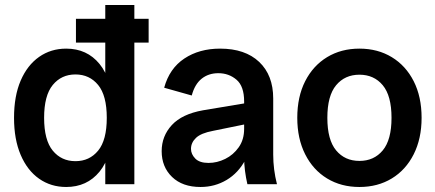

<svg xmlns="http://www.w3.org/2000/svg" viewBox="-20 -735 1737 766"><path d="M244 11Q183 11 136 -22Q89 -55 62.5 -117Q36 -179 36 -265Q36 -352 62.5 -413.5Q89 -475 136 -508Q183 -541 244 -541Q327 -541 377 -480Q427 -419 427 -307V-223Q427 -111 377 -50Q327 11 244 11ZM281 -92Q337 -92 371.5 -134Q406 -176 406 -265Q406 -354 371.5 -396Q337 -438 281 -438Q225 -438 190.5 -396Q156 -354 156 -265Q156 -176 190.5 -134Q225 -92 281 -92ZM400 0V-128L416 -265L400 -400V-715H516V0ZM283 -565V-660H573V-565Z M967 0Q961 -26 957.5 -53Q954 -80 954 -106V-330Q954 -391 923.5 -417Q893 -443 851 -443Q812 -443 784.5 -421Q757 -399 745 -354L635 -385Q656 -462 715.5 -501.5Q775 -541 858 -541Q958 -541 1014 -488Q1070 -435 1070 -342V-118Q1070 -59 1085 0ZM780 11Q708 11 666.5 -29Q625 -69 625 -132Q625 -192 665.5 -236Q706 -280 790 -295L982 -327V-244L830 -213Q782 -204 762 -185Q742 -166 742 -141Q742 -120 759 -102.5Q776 -85 812 -85Q846 -85 878.5 -101Q911 -117 932.5 -147.5Q954 -178 954 -221H987Q987 -150 959 -97.5Q931 -45 884 -17Q837 11 780 11Z M1414 11Q1341 11 1285 -23Q1229 -57 1197.5 -119.5Q1166 -182 1166 -265Q1166 -349 1197.5 -411Q1229 -473 1285 -507Q1341 -541 1414 -541Q1487 -541 1543 -507Q1599 -473 1630.5 -411Q1662 -349 1662 -265Q1662 -182 1630.5 -119.5Q1599 -57 1543 -23Q1487 11 1414 11ZM1414 -93Q1472 -93 1507 -135Q1542 -177 1542 -265Q1542 -353 1507 -395Q1472 -437 1414 -437Q1356 -437 1321 -395Q1286 -353 1286 -265Q1286 -177 1321 -135Q1356 -93 1414 -93Z"/></svg>

Font: Radio Canada Big Medium
Style: Regular
Weight: 500
Designer: Étienne Aubert Bonn
Foundry: Coppers and Brasses
Version: Version 1.001